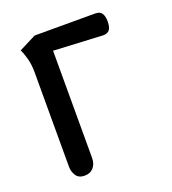

<svg xmlns="http://www.w3.org/2000/svg" viewBox="-116 -703 710 792"><g transform="rotate(-20 239.0 -307.0)"><path d="M122 0Q96 0 84.5 -17.5Q73 -35 73 -57V-472Q73 -507 65 -535Q57 -563 50 -576L125 -614H391Q412 -614 420 -601Q428 -588 428 -567Q428 -540 419 -529Q410 -518 392 -518L175 -529V-58Q175 -33 161 -16.5Q147 0 122 0Z"/></g></svg>

Font: El Messiri Medium
Style: Regular
Weight: 500
Designer: Mohamed Gaber
Foundry: Kief Type Foundry
Version: Version 2.020; ttfautohint (v1.8.3)